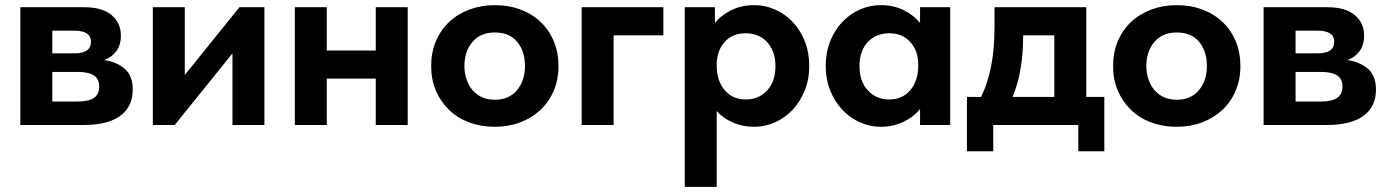

<svg xmlns="http://www.w3.org/2000/svg" viewBox="-20 -485 5378 745"><path d="M59 -457H306Q377 -457 413 -426.5Q449 -396 449 -347Q449 -310 431 -286Q413 -262 384 -252Q433 -245 464 -218Q495 -191 495 -137Q495 -71 446.5 -35.5Q398 0 305 0H59ZM183 -206V-91H278Q325 -91 345 -105.5Q365 -120 365 -149Q365 -179 344 -192.5Q323 -206 281 -206ZM183 -366V-278H269Q333 -278 333 -323Q333 -366 268 -366Z M573 -457H697V-194L909 -457H1006V0H882V-278L658 0H573Z M1438 -180H1248V0H1124V-457H1248V-289H1438V-457H1562V0H1438Z M1900 7Q1846 7 1800.5 -10Q1755 -27 1722.5 -58.5Q1690 -90 1671.5 -133Q1653 -176 1653 -229Q1653 -282 1671.5 -325.5Q1690 -369 1723 -400Q1756 -431 1801.5 -448Q1847 -465 1900 -465Q1954 -465 1999.5 -448Q2045 -431 2078 -399.5Q2111 -368 2129 -324.5Q2147 -281 2147 -229Q2147 -175 2128 -131.5Q2109 -88 2076 -57.5Q2043 -27 1998 -10Q1953 7 1900 7ZM1900 -98Q1955 -98 1986 -135Q2017 -172 2017 -229Q2017 -286 1987 -322.5Q1957 -359 1900 -359Q1844 -359 1813 -322Q1782 -285 1782 -229Q1782 -202 1790 -178Q1798 -154 1813 -136Q1828 -118 1850 -108Q1872 -98 1900 -98Z M2237 -457H2554V-348H2361V0H2237Z M2637 240V-457H2754V-396Q2777 -425 2816.5 -445Q2856 -465 2907 -465Q2949 -465 2987.5 -448Q3026 -431 3055.5 -400Q3085 -369 3102.5 -325.5Q3120 -282 3120 -229Q3120 -176 3102 -132.5Q3084 -89 3054.5 -58Q3025 -27 2986.5 -10Q2948 7 2907 7Q2862 7 2824 -9.5Q2786 -26 2761 -54V240ZM2874 -356Q2823 -356 2793 -323.5Q2763 -291 2761 -240V-227Q2762 -170 2792.5 -134.5Q2823 -99 2874 -99Q2924 -99 2956.5 -134Q2989 -169 2989 -229Q2989 -260 2979.5 -284Q2970 -308 2954.5 -324Q2939 -340 2918 -348Q2897 -356 2874 -356Z M3397 7Q3356 7 3317.5 -10Q3279 -27 3249.5 -58Q3220 -89 3202 -132.5Q3184 -176 3184 -229Q3184 -282 3201.5 -325.5Q3219 -369 3248.5 -400Q3278 -431 3316.5 -448Q3355 -465 3397 -465Q3448 -465 3487.5 -445Q3527 -425 3550 -396V-457H3667V0H3550V-62Q3525 -31 3485 -12Q3445 7 3397 7ZM3430 -99Q3481 -99 3511.5 -134.5Q3542 -170 3543 -227V-235Q3543 -288 3512 -322Q3481 -356 3430 -356Q3407 -356 3386 -348Q3365 -340 3349 -324Q3333 -308 3324 -284Q3315 -260 3315 -229Q3315 -169 3347.5 -134Q3380 -99 3430 -99Z M3732 -109H3787Q3813 -163 3826 -229.5Q3839 -296 3839 -387V-457H4195V-109H4265V102H4164V0H3834V102H3732ZM3950 -345Q3950 -206 3909 -109H4071V-348H3950Z M4546 7Q4492 7 4446.5 -10Q4401 -27 4368.5 -58.5Q4336 -90 4317.5 -133Q4299 -176 4299 -229Q4299 -282 4317.5 -325.5Q4336 -369 4369 -400Q4402 -431 4447.5 -448Q4493 -465 4546 -465Q4600 -465 4645.5 -448Q4691 -431 4724 -399.5Q4757 -368 4775 -324.5Q4793 -281 4793 -229Q4793 -175 4774 -131.5Q4755 -88 4722 -57.5Q4689 -27 4644 -10Q4599 7 4546 7ZM4546 -98Q4601 -98 4632 -135Q4663 -172 4663 -229Q4663 -286 4633 -322.5Q4603 -359 4546 -359Q4490 -359 4459 -322Q4428 -285 4428 -229Q4428 -202 4436 -178Q4444 -154 4459 -136Q4474 -118 4496 -108Q4518 -98 4546 -98Z M4883 -457H5130Q5201 -457 5237 -426.5Q5273 -396 5273 -347Q5273 -310 5255 -286Q5237 -262 5208 -252Q5257 -245 5288 -218Q5319 -191 5319 -137Q5319 -71 5270.5 -35.5Q5222 0 5129 0H4883ZM5007 -206V-91H5102Q5149 -91 5169 -105.5Q5189 -120 5189 -149Q5189 -179 5168 -192.5Q5147 -206 5105 -206ZM5007 -366V-278H5093Q5157 -278 5157 -323Q5157 -366 5092 -366Z"/></svg>

Font: Tilda Sans Bold
Style: Regular
Weight: 700
Designer: ParaType Ltd
Foundry: ParaType Ltd
Version: Version 1.009